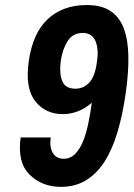

<svg xmlns="http://www.w3.org/2000/svg" viewBox="-20 -717 520 747"><path d="M357.1 -476.1Q350 -420.4 327.6 -396.1Q305.3 -371.9 273.7 -371.9Q233.3 -371.9 221.7 -402.8Q210.1 -433.7 216.3 -478.9Q222.4 -523.4 242.6 -556.1Q262.7 -588.9 302.3 -588.9Q318.1 -588.9 330.4 -582Q342.6 -575.1 349.6 -561.3Q356.7 -547.4 359.1 -526.4Q361.6 -505.4 357.1 -476.1ZM60.4 -182.3Q46.7 -85.4 95.1 -37.7Q143.4 10 216.9 10Q271.7 10 313.5 -14.9Q355.3 -39.9 385.7 -86.7Q416.1 -133.6 436.5 -201Q456.9 -268.4 469.1 -354.4Q480.7 -436 479.4 -499.7Q478.1 -563.4 461.3 -607.4Q444.4 -651.3 409.6 -674.4Q374.7 -697.4 318.1 -697.4Q224.3 -697.4 165.9 -642.8Q107.4 -588.1 91.9 -478.9Q77.1 -374.1 116.9 -323.6Q156.7 -273 224.3 -273Q254 -273 282 -283.6Q310 -294.1 337.3 -317.1Q331.6 -277.1 323.8 -238.1Q316 -199.1 303.6 -168.2Q291.1 -137.3 272.5 -118.3Q253.9 -99.3 227.9 -99.3Q199 -99.3 185.5 -121.9Q172 -144.6 177.4 -182.3Z"/></svg>

Font: Secuela ExtLt
Style: Italic
Weight: 200
Italic angle: -8°
Designer: Fernando Haro
Foundry: deFharo
Version: Version 1.704